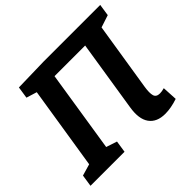

<svg xmlns="http://www.w3.org/2000/svg" viewBox="-169 -905 1117 1117"><g transform="rotate(-45 390.0 -346.0)"><path d="M602 12Q533 12 501.5 -32Q470 -76 484 -161L553 -599H301L222 -95L289 -73L278 0H-2L9 -73L81 -94L162 -606L97 -626L108 -699L317 -704H782L771 -631L695 -606L628 -184Q621 -139 627.5 -116.5Q634 -94 664 -94Q680 -94 701 -100L706 -7Q649 12 602 12Z"/></g></svg>

Font: Bitter
Style: Bold Italic
Weight: 700
Italic angle: -9°
Designer: Sol Matas, and Bitter project Authors
Foundry: Sol Matas
Version: Version 2.001